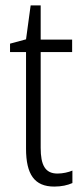

<svg xmlns="http://www.w3.org/2000/svg" viewBox="-20 -678 306 708"><path d="M192 -38C146 -38 130 -70 130 -133V-486H246V-532H130V-658H93L76 -533L17 -517V-486H76V-130C76 -35 107 10 180 10C207 10 229 5 247 -3V-49C233 -43 212 -38 192 -38Z"/></svg>

Font: Noto Sans Thai Cond Light
Style: Regular
Weight: 300
Width: 3
Designer: Monotype Design Team
Foundry: Monotype Imaging Inc.
Version: Version 2.002